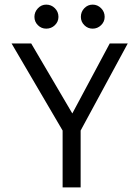

<svg xmlns="http://www.w3.org/2000/svg" viewBox="-20 -811 603 831"><path d="M251 0V-246L30 -623H115L293 -320L455 -623H533L329 -246V0ZM180 -687Q159 -687 144 -702Q129 -717 129 -738Q129 -759 144 -775Q159 -791 180 -791Q202 -791 217.5 -775.5Q233 -760 233 -738Q233 -717 217.5 -702Q202 -687 180 -687ZM381 -687Q360 -687 345 -702Q330 -717 330 -738Q330 -760 345 -775.5Q360 -791 381 -791Q402 -791 417.5 -775.5Q433 -760 433 -738Q433 -717 417.5 -702Q402 -687 381 -687Z"/></svg>

Font: Inconsolata SemiExpanded Thin
Style: Regular
Weight: 100
Width: 6
Monospace: yes
Designer: Raph Levien, Cyreal, Brenton Simpson
Foundry: Raph Levien, Cyreal, Google
Version: Version 3.100; ttfautohint (v1.8.4.7-5d5b)